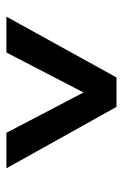

<svg xmlns="http://www.w3.org/2000/svg" viewBox="88 -788 384 600"><g transform="rotate(90 280.0 -488.0)"><path d="M506 -316H395L269 -557L144 -316H32L222 -660H314Z"/></g></svg>

Font: Storia Sans SemiBold
Style: Italic
Weight: 600
Italic angle: -13°
Designer: Campivisivi
Foundry: Accademia di Belle Arti di Urbino and students of MA course of Visual design
Version: Version 60.001;May 25, 2020;FontCreator 12.0.0.2522 64-bit